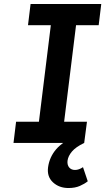

<svg xmlns="http://www.w3.org/2000/svg" viewBox="-20 -720 554 967"><path d="M48 0 61 -107H176L236 -593H121L134 -700H490L477 -593H363L303 -107H418L404 0ZM325 227Q278 227 247 198.5Q216 170 222 123Q229 71 263 31.5Q297 -8 370 -39L404 0Q362 20 342.5 43Q323 66 320 90Q318 111 328.5 123.5Q339 136 358 136Q377 136 398 122L422 193Q406 206 382 216.5Q358 227 325 227Z"/></svg>

Font: Inclusive Sans SemiBold
Style: Italic
Weight: 600
Italic angle: -7°
Designer: Olivia King
Foundry: Olivia King
Version: Version 2.004